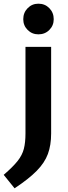

<svg xmlns="http://www.w3.org/2000/svg" viewBox="-55 -771 370 1040"><path d="M24 249 -35 176Q14.5 133.5 40 101.5Q65.5 69.5 74.2 35.2Q83 1 83 -48V-517H222V-48Q222 15 204.5 62.8Q187 110.5 144 154.2Q101 198 24 249ZM153 -585Q118.5 -585 94.8 -608.8Q71 -632.5 71 -667Q71 -702.5 94.8 -726.8Q118.5 -751 153 -751Q188.5 -751 212.2 -726.8Q236 -702.5 236 -667Q236 -632.5 212.2 -608.8Q188.5 -585 153 -585Z"/></svg>

Font: Expletus Sans
Style: Bold
Weight: 700
Version: Version 7.500